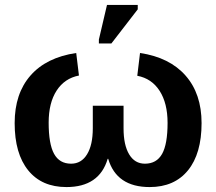

<svg xmlns="http://www.w3.org/2000/svg" viewBox="-20 -756 885 786"><path d="M485.8 -323.2V-231Q485.8 -162.1 508.8 -124Q531.7 -85.9 573.2 -85.9Q621.1 -85.9 643.6 -126Q666 -166 666 -252.9Q666 -333.5 633.5 -384Q601.1 -434.6 542 -445.8L553.2 -539.1Q674.3 -521 739.7 -446.5Q805.2 -372.1 805.2 -252Q805.2 -127 749.5 -58.6Q693.8 9.8 592.8 9.8Q457 9.8 422.9 -106H420.9Q386.7 9.8 252 9.8Q150.9 9.8 95.5 -58.6Q40 -127 40 -252Q40 -373 105 -447Q169.9 -521 292 -539.1L303.2 -446.8Q244.6 -435.5 211.9 -385.3Q179.2 -335 179.2 -253.9Q179.2 -166.5 201.4 -126.2Q223.6 -85.9 271 -85.9Q313 -85.9 336.4 -124.3Q359.9 -162.6 359.9 -231V-323.2ZM436 -578.1H384.8V-594.2L418 -735.8H543.9V-717.8Z"/></svg>

Font: Libra Sans Modern
Style: Bold
Weight: 700
Foundry: Stefan Peev, Context Ltd
Version: Version 1.000